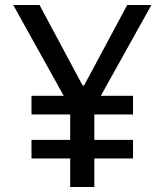

<svg xmlns="http://www.w3.org/2000/svg" viewBox="-20 -750 660 770"><path d="M106.3 -114.5V-189.2H513.5V-114.5ZM106.3 -291V-365.7H513.5V-291ZM261.5 0V-384.3H358.3V0ZM138.5 -730 311.2 -407.3H317.3L490.2 -730H587.2L351.7 -307.2H268.2L33 -730Z"/></svg>

Font: Monaspace Xenon Var ExtraLight
Style: Regular
Weight: 200
Designer: Riley Cran and the Lettermatic Team
Version: Version 1.200 (Monaspace Xenon Var)